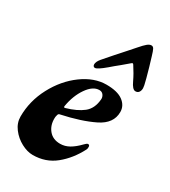

<svg xmlns="http://www.w3.org/2000/svg" viewBox="-177 -785 784 887"><g transform="rotate(30 215.0 -341.5)"><path d="M5 -111Q5 -194 45 -269.5Q85 -345 148 -391Q211 -437 276 -437Q335 -437 364.5 -415Q394 -393 394 -359Q394 -298 327 -265Q260 -232 157 -210Q150 -209 148 -201Q146 -195 145.5 -190.5Q145 -186 145 -183Q144 -145 165.5 -119Q187 -93 226 -93Q251 -93 274 -106Q297 -119 322 -145Q333 -157 339 -157Q348 -157 348 -146Q348 -135 345 -131Q312 -67 261.5 -26Q211 15 142 15Q113 15 81 -2Q49 -19 27 -48Q5 -77 5 -111ZM288 -366Q289 -378 281.5 -388.5Q274 -399 260 -399Q226 -399 196.5 -356.5Q167 -314 157 -254V-252Q157 -246 164 -248Q220 -264 252 -289.5Q284 -315 288 -366ZM391 -655 406 -605Q423 -546 428 -522Q430 -512 430 -507Q430 -494 424 -485.5Q418 -477 406 -477Q390 -477 374 -512Q359 -544 336 -579Q333 -583 331 -583Q328 -583 324 -579Q282 -543 264 -529L243 -511Q203 -477 190 -477Q185 -477 182 -480.5Q179 -484 179 -490Q179 -504 194 -522Q237 -572 283 -623L313 -657Q332 -679 343.5 -688.5Q355 -698 365 -698Q374 -698 379 -688.5Q384 -679 391 -655Z"/></g></svg>

Font: EB Garamond ExtraBold
Style: Italic
Weight: 800
Italic angle: -17.2°
Designer: Georg Duffner and Octavio Pardo
Foundry: Georg Duffner
Version: Version 1.000